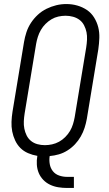

<svg xmlns="http://www.w3.org/2000/svg" viewBox="-20 -766 540 951"><path d="M312 165Q290 165 268.5 161.5Q247 158 228 149Q209 140 194.5 125Q180 110 172 91Q164 72 162.5 50Q161 28 165 6Q141 2 119 -7.5Q97 -17 81 -33Q65 -49 55 -70.5Q45 -92 40.5 -115Q36 -138 37 -163Q38 -188 42 -213L99 -558Q103 -582 111 -606.5Q119 -631 133.5 -653Q148 -675 167.5 -693Q187 -711 210.5 -722.5Q234 -734 258.5 -740Q283 -746 309 -746Q337 -746 363 -738.5Q389 -731 410.5 -716.5Q432 -702 446 -679.5Q460 -657 466.5 -631.5Q473 -606 472 -578Q471 -550 467 -522L410 -177Q406 -155 399 -133Q392 -111 380 -90Q368 -69 351.5 -51.5Q335 -34 314.5 -21Q294 -8 271.5 -1.5Q249 5 226 7Q223 27 226.5 47Q230 67 242 82Q254 97 273 103.5Q292 110 312 110H346V165ZM202 -47Q220 -47 238 -51Q256 -55 272.5 -64Q289 -73 303 -87Q317 -101 326.5 -117Q336 -133 341.5 -151Q347 -169 350 -186L407 -531Q410 -550 411 -569.5Q412 -589 408.5 -606.5Q405 -624 396.5 -640.5Q388 -657 374 -667.5Q360 -678 342 -683Q324 -688 305 -688Q287 -688 269 -684Q251 -680 235 -670.5Q219 -661 205.5 -647.5Q192 -634 182.5 -617.5Q173 -601 167.5 -583.5Q162 -566 159 -549L102 -204Q99 -185 98 -166Q97 -147 100.5 -129Q104 -111 112 -95Q120 -79 133.5 -68Q147 -57 165 -52Q183 -47 202 -47Z"/></svg>

Font: Iosevka Curly Slab LtObl
Style: Regular
Weight: 300
Italic angle: -9°
Monospace: yes
Designer: Belleve Invis
Foundry: Belleve Invis
Version: Version 11.0.0; ttfautohint (v1.8.3)